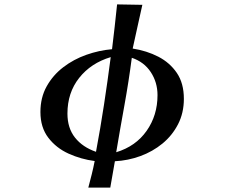

<svg xmlns="http://www.w3.org/2000/svg" viewBox="-20 -734 1040 874"><path d="M484 -474Q394 -447 340.5 -379.5Q287 -312 287 -217Q287 -151 321.5 -107.5Q356 -64 417 -43Q437 -150 453.5 -258Q470 -366 484 -474ZM697 -301Q697 -359 666.5 -405.5Q636 -452 580 -471Q566 -363 546.5 -255.5Q527 -148 509 -41Q598 -68 647.5 -138.5Q697 -209 697 -301ZM817 -284Q817 -220 790.5 -168.5Q764 -117 719.5 -80.5Q675 -44 619 -23.5Q563 -3 503 0Q498 30 492.5 60Q487 90 482 120H382Q390 90 397.5 60Q405 30 411 -1Q349 -9 292.5 -34.5Q236 -60 200 -107Q164 -154 164 -224Q164 -290 192.5 -341Q221 -392 268 -428Q315 -464 373 -484.5Q431 -505 490 -510Q496 -561 502 -612Q508 -663 513 -714L628 -712Q617 -663 606 -613Q595 -563 584 -513Q648 -503 700.5 -476Q753 -449 785 -402Q817 -355 817 -284Z"/></svg>

Font: Kaisei Opti
Style: Bold
Weight: 700
Designer: Font-Kai, 金井和夫
Foundry: KAZUO KANAI
Version: Version 5.003